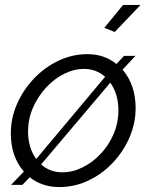

<svg xmlns="http://www.w3.org/2000/svg" viewBox="-20 -750 613 780"><path d="M446 -620 404 -637 480 -730H551ZM221 10Q185 10 154.5 -0.5Q124 -11 101 -30L71 1H25L77 -53Q24 -114 24 -208Q24 -271 49.5 -328.5Q75 -386 118.5 -431.5Q162 -477 218 -503.5Q274 -530 335 -530Q371 -530 400.5 -519.5Q430 -509 453 -490L484 -523H530L478 -467Q531 -405 531 -311Q531 -249 506 -191.5Q481 -134 438 -88.5Q395 -43 339 -16.5Q283 10 221 10ZM94 -216Q94 -150 127 -104L407 -438Q371 -470 322 -470Q280 -470 239.5 -449.5Q199 -429 166.5 -393.5Q134 -358 114 -312.5Q94 -267 94 -216ZM233 -50Q275 -50 315.5 -70Q356 -90 389 -125Q422 -160 441.5 -205.5Q461 -251 461 -302Q461 -368 428 -414L147 -82Q183 -50 233 -50Z"/></svg>

Font: Raleway
Style: Italic
Weight: 400
Italic angle: -12°
Designer: Matt McInerney, Pablo Impallari, Rodrigo Fuenzalida
Foundry: Matt McInerney, Pablo Impallari, Rodrigo Fuenzalida
Version: Version 4.026